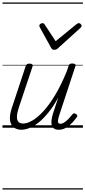

<svg xmlns="http://www.w3.org/2000/svg" viewBox="-20 -1026 686 1542"><path d="M152 16Q116 16 91 -2.5Q66 -21 60.5 -60.5Q55 -100 76 -162L186 -494Q191 -506 197 -510.5Q203 -515 217 -515Q233 -515 239 -509Q245 -503 241 -491L130 -159Q117 -118 116 -90Q115 -62 127.5 -48Q140 -34 166 -34Q198 -34 238.5 -57Q279 -80 325.5 -129.5Q372 -179 421 -259.5Q470 -340 517 -455L530 -495Q534 -508 540.5 -512Q547 -516 560 -516Q577 -516 583.5 -510.5Q590 -505 585 -493L456 -101Q448 -76 446 -61Q444 -46 448.5 -39Q453 -32 464 -32Q481 -32 498.5 -44Q516 -56 532.5 -73.5Q549 -91 562 -108Q569 -116 575.5 -116Q582 -116 590 -110Q600 -104 601 -97.5Q602 -91 597 -85Q585 -68 563.5 -44Q542 -20 513.5 -2Q485 16 452 16Q428 16 414 6.5Q400 -3 395.5 -20.5Q391 -38 394 -62.5Q397 -87 406 -115L448 -243Q409 -172 369 -122.5Q329 -73 290.5 -42.5Q252 -12 217 2Q182 16 152 16ZM613 -840Q621 -840 628 -833.5Q635 -827 635 -819Q635 -813 632.5 -809.5Q630 -806 626 -802L446 -639Q438 -631 430.5 -628.5Q423 -626 415 -626Q408 -626 402 -629Q396 -632 391 -641L301 -804Q299 -808 297.5 -812Q296 -816 296 -820Q296 -829 305 -834.5Q314 -840 320 -840Q327 -840 331 -837.5Q335 -835 338 -830L427 -695L592 -830Q599 -835 603 -837.5Q607 -840 613 -840ZM0 486H646V496H0ZM0 -20H646V0H0ZM0 -505H646V-500H0ZM0 -1006H646V-996H0Z"/></svg>

Font: Playwrite CA Guides
Style: Regular
Weight: 400
Designer: Veronika Burian, José Scaglione
Foundry: TypeTogether
Version: Version 1.003